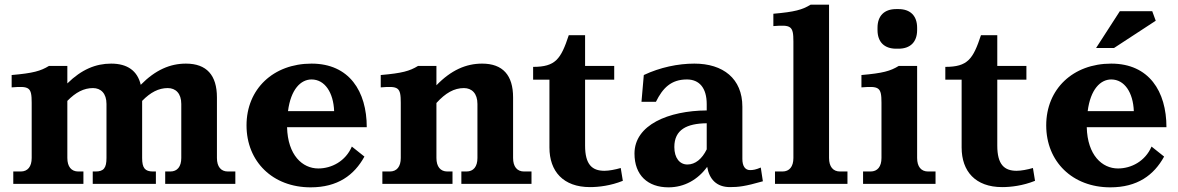

<svg xmlns="http://www.w3.org/2000/svg" viewBox="-20 -789 5056 824"><path d="M269 -111V-356C305 -393 340 -411 379 -411C413 -411 437 -388 437 -343V-111C437 -68 425 -53 390 -53H378V0H649V-53H637C602 -53 590 -68 590 -111V-356C626 -393 661 -411 700 -411C734 -411 758 -388 758 -343V-111C758 -74 741 -53 711 -53H689V0H990V-53H958C928 -53 911 -74 911 -111V-371C911 -466 867 -516 778 -516C710 -516 647 -489 584 -425C570 -485 527 -516 457 -516C391 -516 330 -491 269 -431V-506H190C154 -484 122 -475 30 -467V-414C106 -420 116 -415 116 -348V-111C116 -74 99 -53 69 -53H37V0H338V-53H316C286 -53 269 -74 269 -111Z M1038 -251C1038 -95 1151 15 1313 15C1429 15 1500 -37 1544 -117L1490 -160C1463 -97 1403 -66 1346 -66C1278 -66 1215 -123 1212 -243H1554C1554 -397 1479 -516 1317 -516C1153 -516 1038 -407 1038 -251ZM1216 -312C1228 -406 1271 -448 1317 -448C1374 -448 1411 -392 1414 -312Z M1853 -111V-347C1892 -390 1929 -411 1971 -411C2005 -411 2029 -388 2029 -343V-111C2029 -74 2012 -53 1982 -53H1960V0H2261V-53H2229C2199 -53 2182 -74 2182 -111V-371C2182 -466 2138 -516 2049 -516C1980 -516 1916 -488 1853 -423V-506H1774C1738 -484 1706 -475 1614 -467V-414C1690 -420 1700 -415 1700 -348V-111C1700 -74 1683 -53 1653 -53H1621V0H1922V-53H1900C1870 -53 1853 -74 1853 -111Z M2268 -502V-447H2338V-156C2338 -54 2397 14 2512 14C2549 14 2601 8 2653 -13L2644 -68C2620 -61 2593 -56 2574 -56C2521 -56 2491 -83 2491 -164V-447H2616V-506H2491V-638H2421C2387 -535 2364 -502 2268 -502Z M2960 -516C2890 -516 2813 -500 2743 -467L2733 -352H2795C2824 -411 2860 -448 2928 -448C2981 -448 3013 -412 3013 -342V-315C2849 -314 2703 -253 2703 -130C2703 -37 2760 15 2849 15C2917 15 2975 -18 3015 -73C3024 -20 3055 14 3113 14C3149 14 3177 11 3254 -11L3245 -70C3224 -61 3212 -59 3199 -59C3178 -59 3166 -76 3166 -107V-331C3166 -452 3083 -516 2960 -516ZM2874 -158C2874 -233 2928 -259 3013 -260V-148C2993 -107 2964 -83 2930 -83C2897 -83 2874 -111 2874 -158Z M3538 -111V-769H3459C3423 -747 3391 -738 3299 -730V-677C3375 -683 3385 -678 3385 -611V-111C3385 -74 3368 -53 3338 -53H3306V0H3617V-53H3585C3555 -53 3538 -74 3538 -111Z M3916 -111V-506H3837C3801 -484 3769 -475 3677 -467V-414C3753 -420 3763 -415 3763 -348V-111C3763 -74 3746 -53 3716 -53H3684V0H3995V-53H3963C3933 -53 3916 -74 3916 -111ZM3746 -660C3746 -609 3775 -580 3826 -580H3836C3887 -580 3916 -609 3916 -660V-670C3916 -721 3887 -750 3836 -750H3826C3775 -750 3746 -721 3746 -670Z M4037 -502V-447H4107V-156C4107 -54 4166 14 4281 14C4318 14 4370 8 4422 -13L4413 -68C4389 -61 4362 -56 4343 -56C4290 -56 4260 -83 4260 -164V-447H4385V-506H4260V-638H4190C4156 -535 4133 -502 4037 -502Z M4925 -741H4786L4684 -583H4761L4940 -700ZM4470 -251C4470 -95 4583 15 4745 15C4861 15 4932 -37 4976 -117L4922 -160C4895 -97 4835 -66 4778 -66C4710 -66 4647 -123 4644 -243H4986C4986 -397 4911 -516 4749 -516C4585 -516 4470 -407 4470 -251ZM4648 -312C4660 -406 4703 -448 4749 -448C4806 -448 4843 -392 4846 -312Z"/></svg>

Font: LT Superior Serif ExtraBold
Style: Regular
Weight: 800
Designer: Daniel Lyons
Foundry: LyonsType
Version: Version 2.120;FEAKit 1.0